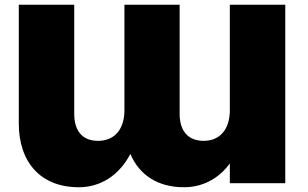

<svg xmlns="http://www.w3.org/2000/svg" viewBox="-20 -770 1294 807"><path d="M311 17C400 17 479 -30 528 -123C565 -35 643 17 753 17C829 17 898 -17 946 -83V0H1179V-750H946V-307C946 -227 905 -178 836 -178C771 -178 735 -219 735 -292V-750H503V-307C503 -227 462 -178 392 -178C327 -178 292 -219 292 -292V-750H59V-251C59 -88 151 17 311 17Z"/></svg>

Font: Bounded ExtBd
Style: Regular
Weight: 800
Designer: Vlad Churkin
Version: Version 3.0